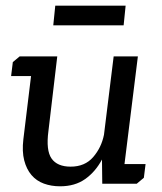

<svg xmlns="http://www.w3.org/2000/svg" viewBox="-20 -645 568 674"><path d="M491 -69 485 -21 460 0H339L338 -85Q315 -42 279 -16.5Q243 9 191 9Q160 9 134 -0.5Q108 -10 90.5 -30.5Q73 -51 65 -82Q57 -113 62 -156L89 -378H19L25 -427L49 -447H181L150 -185Q141 -117 161 -88.5Q181 -60 228 -60Q278 -60 307 -93.5Q336 -127 345 -172L379 -447H464L417 -69ZM174 -625H421L414 -556H167Z"/></svg>

Font: Zilla Slab Medium
Style: Regular
Weight: 500
Designer: Typotheque.com
Foundry: Typotheque type foundry
Version: Version 1.1; 2017